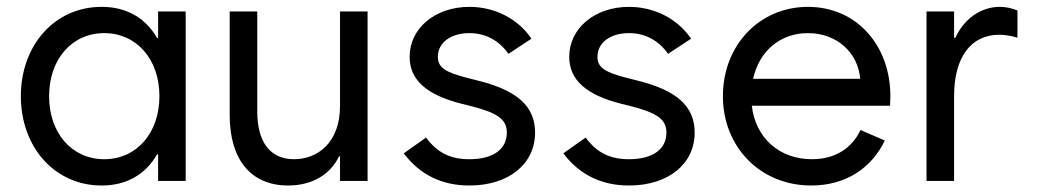

<svg xmlns="http://www.w3.org/2000/svg" viewBox="-20 -538 3086 571"><path d="M290 -64.5C193.4 -64.5 126 -142.6 126 -252C126 -361.3 193.4 -439.5 290 -439.5C385.7 -439.5 454.1 -362.3 454.1 -252C454.1 -141.6 385.7 -64.5 290 -64.5ZM532.2 0V-503.9H450.2V-424.8H447.3C412.6 -484.9 356.4 -517.6 282.2 -517.6C142.6 -517.6 42 -403.3 42 -252C42 -100.6 142.6 13.7 282.2 13.7C356.4 13.7 412.6 -19 447.3 -79.1H450.2V0Z M1073.2 -503.9H991.2V-222.7C991.2 -114.3 924.8 -64.5 854.5 -64.5C784.2 -64.5 745.1 -114.3 745.1 -207V-503.9H663.1V-195.3C663.1 -65.4 724.6 13.7 836.9 13.7C908.7 13.7 962.9 -19.5 988.3 -73.2H991.2V0H1073.2Z M1376 13.7C1492.2 13.7 1571.3 -49.8 1571.3 -143.6C1571.3 -221.7 1518.6 -269.5 1399.4 -298.8L1372.1 -305.7C1302.7 -323.2 1282.2 -337.9 1282.2 -369.1C1282.2 -411.1 1320.3 -439.5 1376 -439.5C1423.8 -439.5 1463.9 -418 1492.2 -377.9L1560.5 -422.9C1520.5 -482.4 1451.2 -517.6 1376 -517.6C1274.4 -517.6 1198.2 -454.1 1198.2 -369.1C1198.2 -300.8 1248 -255.9 1352.5 -229.5L1379.9 -222.7C1460.9 -202.1 1487.3 -182.6 1487.3 -143.6C1487.3 -93.8 1446.3 -64.5 1376 -64.5C1319.3 -64.5 1280.3 -84 1247.1 -128.9L1180.7 -82C1228.5 -18.6 1293.9 13.7 1376 13.7Z M1850.6 13.7C1966.8 13.7 2045.9 -49.8 2045.9 -143.6C2045.9 -221.7 1993.2 -269.5 1874 -298.8L1846.7 -305.7C1777.3 -323.2 1756.8 -337.9 1756.8 -369.1C1756.8 -411.1 1794.9 -439.5 1850.6 -439.5C1898.4 -439.5 1938.5 -418 1966.8 -377.9L2035.2 -422.9C1995.1 -482.4 1925.8 -517.6 1850.6 -517.6C1749 -517.6 1672.9 -454.1 1672.9 -369.1C1672.9 -300.8 1722.7 -255.9 1827.1 -229.5L1854.5 -222.7C1935.5 -202.1 1961.9 -182.6 1961.9 -143.6C1961.9 -93.8 1920.9 -64.5 1850.6 -64.5C1793.9 -64.5 1754.9 -84 1721.7 -128.9L1655.3 -82C1703.1 -18.6 1768.6 13.7 1850.6 13.7Z M2392.6 13.7C2496.1 13.7 2572.8 -39.1 2611.3 -120.1L2539.1 -151.4C2513.7 -97.2 2463.9 -64.5 2394.5 -64.5C2298.3 -64.5 2227.1 -127 2215.8 -223.6H2627L2627.9 -252C2627.9 -403.3 2527.3 -517.6 2382.8 -517.6C2238.3 -517.6 2129.9 -403.3 2129.9 -252C2129.9 -100.6 2241.2 13.7 2392.6 13.7ZM2219.7 -303.7C2237.8 -385.7 2299.8 -439.5 2382.8 -439.5C2469.7 -439.5 2532.2 -380.4 2538.1 -303.7Z M2735.4 0H2817.4V-252C2817.4 -367.2 2867.2 -434.6 2951.2 -434.6C2968.8 -434.6 2987.3 -431.6 3005.9 -425.8V-506.8C2989.3 -513.7 2971.7 -517.6 2953.1 -517.6C2896 -517.6 2846.2 -480.5 2821.3 -425.8H2817.4V-503.9H2735.4Z"/></svg>

Font: Wanted Sans
Style: Regular
Weight: 400
Designer: Original Design by Kil Hyung-jin and Kang Hanbin, Wanted Lab, Inc; Hangeul from Source Han Sans by Jang Soo-young and Ka
Foundry: Wanted Lab, Inc.
Version: Version 1.001;Glyphs 3.2 (3227)